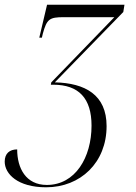

<svg xmlns="http://www.w3.org/2000/svg" viewBox="-71 -556 578 816"><path d="M125 240C271 240 382 135 382 -20C382 -153 291 -203 162 -206L453 -505L458 -536H129L96 -396H107L111 -413C128 -475 139 -483 200 -483H415L147 -206L145 -196H155C264 -196 318 -138 318 -22C318 113 249 230 128 230C39 230 2 159 2 79C-30 79 -51 96 -51 131C-51 183 4 240 125 240Z"/></svg>

Font: Noto Serif Display SemiCondensed Light
Style: Italic
Weight: 300
Width: 4
Italic angle: -12°
Designer: Monotype Design Team
Foundry: Monotype Imaging Inc.
Version: Version 2.009